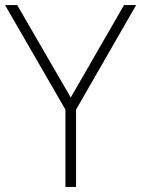

<svg xmlns="http://www.w3.org/2000/svg" viewBox="-20 -740 559 760"><path d="M239 0H281V-306L519 -720H471L260 -354L48 -720H0L239 -306Z"/></svg>

Font: Hauora ExtraLight
Style: Regular
Weight: 200
Designer: Mikhail Sharanda
Foundry: WCYS & Co.
Version: Version 1.010